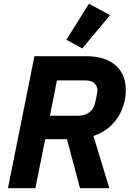

<svg xmlns="http://www.w3.org/2000/svg" viewBox="-20 -995 695 1015"><path d="M219 -259 167 0H22L162 -698H434Q534 -698 589.5 -651Q645 -604 645 -518Q645 -466 625.5 -417.5Q606 -369 568 -332Q530 -295 474 -276L558 0H403L334 -259ZM244 -383H393Q427 -383 452 -401Q477 -419 484 -456Q487 -471 489.5 -482.5Q492 -494 493.5 -502.5Q495 -511 495 -516Q495 -539 479.5 -554.5Q464 -570 431 -570H281ZM562 -915 415 -739 331 -785 450 -975Z"/></svg>

Font: IBM Plex Sans Var
Style: Italic
Weight: 400
Italic angle: -11.31°
Designer: Mike Abbink, Paul van der Laan, Pieter van Rosmalen
Foundry: Bold Monday
Version: Version 1.001